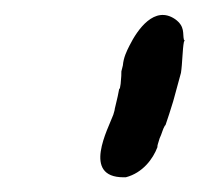

<svg xmlns="http://www.w3.org/2000/svg" viewBox="-20 -671 271 261"><path d="M134 -515C127 -496 91 -430 148 -430H151C174 -436 188 -455 194 -471V-472C194 -474 195 -476 197 -483C200 -489 201 -495 204 -500L205 -501L210 -516C212 -523 215 -531 217 -539L226 -572C228 -585 228 -604 230 -614L231 -616L230 -617C228 -625 232 -635 218 -645C190 -664 167 -631 156 -609C152 -601 148 -593 147 -582L145 -574C145 -571 145 -566 144 -557L143 -551L142 -550L141 -545C140 -539 138 -532 136 -523C136 -521 135 -519 134 -515Z"/></svg>

Font: Scribbler
Style: ExBdIta
Weight: 800
Designer: Mew Too
Foundry: Cannot Into Space Fonts
Version: Version 1.001